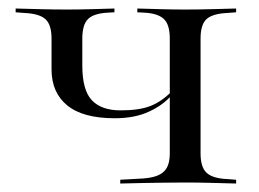

<svg xmlns="http://www.w3.org/2000/svg" viewBox="-20 -433 612 453"><path d="M250.8 -154Q175.8 -154 138.7 -184.3Q101.6 -214.5 101.6 -269.4V-341.9Q101.6 -375 87.1 -387.9Q72.6 -400.8 37.9 -402.4L16.9 -404V-412.9Q49.2 -412.1 77.8 -411.3Q106.5 -410.5 137.9 -410.5Q166.1 -410.5 193.1 -411.3Q220.2 -412.1 250 -412.9V-404L235.5 -403.2Q201.6 -401.6 187.9 -388.3Q174.2 -375 174.2 -341.9V-278.2Q174.2 -220.2 196.8 -196.4Q219.4 -172.6 264.5 -172.6Q308.1 -172.6 334.3 -182.7Q360.5 -192.7 384.7 -216.9V-208.1Q364.5 -184.7 331 -169.4Q297.6 -154 250.8 -154ZM416.9 -2.4Q391.1 -2.4 366.5 -2Q341.9 -1.6 316.5 -1.2Q291.1 -0.8 263.7 0V-8.9L306.5 -11.3Q333.9 -12.1 350 -18.1Q366.1 -24.2 373.4 -36.7Q380.6 -49.2 380.6 -71V-341.9Q380.6 -375 366.5 -388.3Q352.4 -401.6 319.4 -403.2L304 -404V-412.9Q334.7 -412.1 361.3 -411.3Q387.9 -410.5 416.9 -410.5Q447.6 -410.5 476.2 -411.3Q504.8 -412.1 537.1 -412.9V-404L516.1 -402.4Q481.5 -400.8 467.3 -387.9Q453.2 -375 453.2 -341.9V-71Q453.2 -38.7 467.3 -25.4Q481.5 -12.1 516.1 -10.5L537.1 -8.9V0Q504.8 -0.8 476.2 -1.6Q447.6 -2.4 416.9 -2.4Z"/></svg>

Font: Playfair 144pt SemiExpanded Light
Style: Regular
Weight: 300
Width: 6
Designer: Claus Eggers Sørensen
Foundry: Claus Eggers Sørensen
Version: Version 2.203